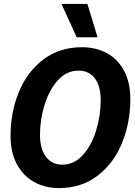

<svg xmlns="http://www.w3.org/2000/svg" viewBox="-20 -952 690 984"><path d="M34 -255Q34 -376 76.5 -480Q119 -584 202 -647Q285 -710 400 -710Q472 -710 528 -679.5Q584 -649 616 -589Q648 -529 648 -444Q648 -324 605.5 -219.5Q563 -115 480 -51.5Q397 12 283 12Q211 12 154.5 -19.5Q98 -51 66 -111.5Q34 -172 34 -255ZM299 -108Q360 -108 405 -158Q450 -208 473 -284.5Q496 -361 496 -438Q496 -511 466 -550.5Q436 -590 383 -590Q321 -590 276.5 -540.5Q232 -491 208.5 -415Q185 -339 185 -261Q185 -189 215.5 -148.5Q246 -108 299 -108ZM373 -761 295 -932H428L480 -761Z"/></svg>

Font: Azeret Mono SemiBold
Style: Italic
Weight: 600
Italic angle: -12°
Designer: Martin Vácha
Foundry: Displaay
Version: Version 1.000; Glyphs 3.0.3, build 3074